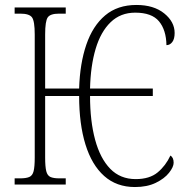

<svg xmlns="http://www.w3.org/2000/svg" viewBox="-20 -744 753 774"><path d="M524 10Q450 10 400 -34.5Q350 -79 324.5 -161.5Q299 -244 299 -357H162V-109Q162 -72 166.5 -54Q171 -36 183.5 -30.5Q196 -25 219 -25H245V0H39V-25H61Q85 -25 98 -30.5Q111 -36 115.5 -54Q120 -72 120 -109V-605Q120 -659 109 -674Q98 -689 62 -689H39V-714H245V-689H218Q183 -689 172.5 -674Q162 -659 162 -605V-387H299Q302 -488 328 -564Q354 -640 404 -682Q454 -724 530 -724Q600 -724 642 -690Q684 -656 684 -611Q684 -587 674.5 -574.5Q665 -562 651 -562Q650 -623 621 -658Q592 -693 525 -693Q466 -693 426 -654.5Q386 -616 365.5 -547Q345 -478 343 -387H596V-357H343Q343 -256 363.5 -180.5Q384 -105 424.5 -63.5Q465 -22 527 -22Q583 -22 615.5 -49Q648 -76 667 -117Q680 -109 680 -88Q680 -71 661.5 -47.5Q643 -24 608 -7Q573 10 524 10Z"/></svg>

Font: Noto Serif Condensed ExtraLight
Style: Regular
Weight: 200
Width: 3
Designer: Monotype Design Team
Foundry: Monotype Imaging Inc.
Version: Version 2.013; ttfautohint (v1.8.4.7-5d5b)